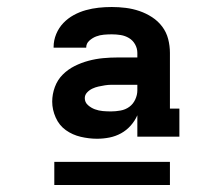

<svg xmlns="http://www.w3.org/2000/svg" viewBox="-20 -713 640 548"><path d="M257 -317Q234 -317 210.5 -322.5Q187 -328 168 -341.5Q149 -355 139 -377.5Q129 -400 129 -423Q129 -444 136.5 -464.5Q144 -485 159 -500Q174 -515 193 -524.5Q212 -534 232.5 -539.5Q253 -545 274 -547Q295 -549 317 -549H372V-562Q372 -575 365.5 -586.5Q359 -598 348 -604.5Q337 -611 324.5 -613Q312 -615 299 -615Q288 -615 276.5 -614Q265 -613 254.5 -609Q244 -605 235 -597Q226 -589 226 -577H133V-579Q133 -598 140.5 -616Q148 -634 161 -647.5Q174 -661 190.5 -670Q207 -679 225 -684Q243 -689 261.5 -691Q280 -693 299 -693Q319 -693 339 -690.5Q359 -688 378 -681.5Q397 -675 414 -664Q431 -653 443 -637Q455 -621 460 -601.5Q465 -582 465 -562V-403H492V-323H372V-384Q365 -368 353 -354.5Q341 -341 325.5 -332.5Q310 -324 292.5 -320.5Q275 -317 257 -317ZM297 -395Q310 -395 324 -397.5Q338 -400 349 -408Q360 -416 366 -429Q372 -442 372 -455V-471H317Q307 -471 298 -471Q289 -471 279.5 -469.5Q270 -468 261 -466Q252 -464 243.5 -460Q235 -456 228.5 -449Q222 -442 222 -433Q222 -421 231 -413Q240 -405 251 -401Q262 -397 273.5 -396Q285 -395 297 -395ZM135 -185V-251H465V-185Z"/></svg>

Font: Iosevka HT Extrabold Extended
Style: Regular
Weight: 800
Width: 7
Monospace: yes
Designer: Belleve Invis
Foundry: Belleve Invis
Version: Version 32.3.0; ttfautohint (v1.8.4)